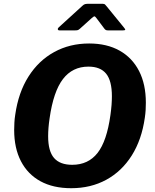

<svg xmlns="http://www.w3.org/2000/svg" viewBox="-20 -981 814 1011"><path d="M354.8 10Q260 10 193 -26.6Q126 -63.3 90.3 -132.1Q54.6 -201 54.6 -296.5Q54.6 -315.2 55.8 -335.7Q56.9 -356.1 60.2 -376.8Q76.8 -494 130 -577.9Q183.2 -661.9 265.2 -706.9Q347.3 -752 449.6 -752Q542.7 -752 609.7 -714.4Q676.6 -676.7 712.3 -607Q748 -537.3 748 -440.2Q748 -421.8 746.9 -401.7Q745.7 -381.6 742.5 -360.6Q726.2 -245.4 673.7 -162.1Q621.2 -78.9 539.6 -34.4Q458.1 10 354.8 10ZM360.3 -113.2Q444.6 -113.2 493.6 -175.5Q542.5 -237.8 561.5 -375.3Q565.5 -403.7 567.4 -428.3Q569.2 -453 569.2 -474.3Q569.2 -555.4 539 -592.8Q508.8 -630.2 445.7 -630.2Q361.6 -630.2 311.4 -564.6Q261.2 -499.1 241.2 -358.4Q237.2 -331.3 235.3 -307.7Q233.5 -284 233.5 -263.7Q233.5 -184.8 264.7 -149Q295.9 -113.2 360.3 -113.2ZM527.3 -833.1 488.1 -885.3Q481.1 -894.9 477.1 -895Q473.1 -895 462.7 -885.5L401.5 -830.4Q394.8 -824.2 390.2 -822.7Q385.6 -821.1 377 -821.1H293Q285.1 -821.1 284.5 -826.7Q283.8 -832.4 289.5 -837.1L414.5 -951Q421.6 -957.8 428.6 -959.5Q435.6 -961.1 447.6 -961.1H520.5Q530 -961.1 534.5 -955.8Q538.9 -950.6 542.6 -946.4L634.6 -833.6Q641 -825.4 638.9 -823.2Q636.7 -821.1 627.2 -821.1H547Q539.4 -821.1 535.4 -824.2Q531.3 -827.2 527.3 -833.1Z"/></svg>

Font: Libre Franklin Thin
Style: Italic
Weight: 100
Italic angle: -8°
Designer: Pablo Impallari, Rodrigo Fuenzalida, Nhung Nguyen
Foundry: Impallari Type
Version: Version 3.000